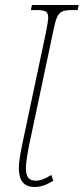

<svg xmlns="http://www.w3.org/2000/svg" viewBox="-20 -734 333 764"><path d="M55 -67Q55 -94 68 -157L163 -606Q172 -653 172 -663Q172 -682 162 -688Q152 -694 126 -694H103L107 -714H293L289 -694H266Q240 -694 227 -688Q214 -682 206.5 -664.5Q199 -647 191 -606L96 -157Q83 -90 83 -67Q83 -38 92.5 -26.5Q102 -15 123 -15Q149 -15 184 -38L192 -15Q154 10 118 10Q86 10 70.5 -8.5Q55 -27 55 -67Z"/></svg>

Font: Noto Serif CondThin
Style: Italic
Weight: 250
Width: 3
Italic angle: -12°
Designer: Monotype Design Team
Foundry: Monotype Imaging Inc.
Version: Version 1.001